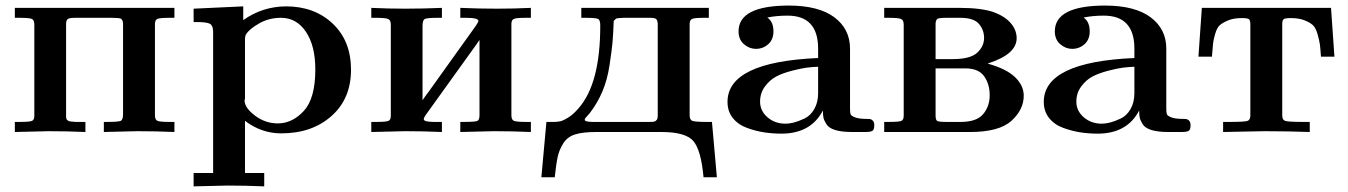

<svg xmlns="http://www.w3.org/2000/svg" viewBox="-20 -473 4831 688"><path d="M33.2 0V-36.1H49.8Q86.9 -36.1 95 -40Q103 -43.9 103 -58.1V-384.8Q103 -401.9 93.5 -405.5Q84 -409.2 47.9 -409.2H33.2V-444.8H605V-409.2H586.9Q551.8 -409.2 543.5 -405Q535.2 -400.9 535.2 -387.2V-60.1Q535.2 -43.9 544.2 -40Q553.2 -36.1 587.9 -36.1H605V0Q539.1 -2.9 473.1 -2.9Q463.4 -2.9 352.1 0V-36.1H361.8Q404.8 -36.1 412.8 -40Q420.9 -43.9 420.9 -64V-388.2Q419.9 -402.3 413.6 -405.8Q407.2 -409.2 379.9 -409.2H250Q228 -409.2 222.4 -404.5Q216.8 -399.9 216.8 -386.2V-67.9Q216.8 -64.9 216.8 -59.6Q216.8 -54.2 216.8 -53Q216.8 -51.8 218 -47.9Q219.2 -43.9 220.2 -43.5Q221.2 -43 224.1 -40.5Q227.1 -38.1 230.5 -38.1Q233.9 -38.1 239.5 -37.1Q245.1 -36.1 251.5 -36.1Q257.8 -36.1 268.1 -36.1H286.1V0Q220.2 -2.9 154.8 -2.9Q144 -2.9 33.2 0Z M673.8 147H743.7V-358.9Q743.7 -380.9 732.7 -387.5Q721.7 -394 684.6 -394H673.8V-441.9L851.6 -450.2V-400.9Q920.4 -449.7 1004.9 -450.2Q1106.9 -450.2 1172.4 -388.2Q1237.8 -326.2 1237.8 -223.1Q1237.8 -119.1 1167.7 -57.1Q1097.7 4.9 987.8 4.9Q917 4.9 857.9 -40V147H926.8V194.8Q860.8 191.9 795.9 191.9Q784.7 191.9 673.8 194.8ZM856.4 -112.8Q856.4 -86.9 893.6 -58.8Q930.7 -30.8 975.6 -30.8Q1027.3 -30.8 1068.6 -75.4Q1109.9 -120.1 1109.9 -224.1Q1109.9 -309.1 1076.2 -359.1Q1042.5 -409.2 986.8 -409.2Q943.8 -409.2 908.7 -389.2Q873.5 -369.1 861.8 -350.1Q857.9 -344.2 857.9 -330.1V-120.1Q857.9 -119.1 857.2 -116.9Q856.4 -114.7 856.4 -112.8Z M1310.5 0V-36.1H1327.1Q1364.3 -36.1 1372.3 -40Q1380.4 -43.9 1380.4 -58.1V-384.8Q1380.4 -400.9 1370.8 -405Q1361.3 -409.2 1325.2 -409.2H1310.5V-444.8Q1370.6 -441.9 1431.2 -441.9Q1497.1 -441.9 1563.5 -444.8V-409.2H1549.3Q1508.3 -409.2 1501.2 -404.5Q1494.1 -399.9 1494.1 -378.9V-113.8Q1502 -126 1518.6 -147.9L1684.6 -379.9Q1694.3 -394 1694.3 -397.9Q1694.3 -409.2 1649.4 -409.2H1629.4V-444.8Q1695.3 -441.9 1761.2 -441.9Q1822.3 -441.9 1882.3 -444.8V-409.2H1865.2Q1829.1 -409.2 1820.8 -405Q1812.5 -400.9 1812.5 -387.2V-60.1Q1812.5 -43.9 1821.5 -40Q1830.6 -36.1 1865.2 -36.1H1882.3V0Q1816.4 -2.9 1750.5 -2.9Q1740.7 -2.9 1629.4 0V-36.1H1639.2Q1682.1 -36.1 1690.2 -39.6Q1698.2 -43 1698.2 -60.1V-330.1Q1690.4 -317.9 1674.3 -295.9L1508.3 -64.9Q1498.5 -51.8 1498.5 -45.9Q1498.5 -36.1 1536.1 -36.1H1563.5V0Q1497.6 -2.9 1432.1 -2.9Q1421.4 -2.9 1310.5 0Z M1919.9 162.1 1938 -36.1H1962.9Q1978 -36.1 1988.5 -38.6Q1999 -41 2016.6 -52Q2034.2 -63 2053.2 -85Q2131.3 -173.8 2130.9 -381.8Q2130.9 -400.9 2123.5 -405Q2116.2 -409.2 2075.2 -409.2H2063V-444.8H2520V-409.2H2502.9Q2467.8 -409.2 2459.5 -405Q2451.2 -400.9 2451.2 -387.2V-60.1Q2451.2 -43.9 2460.7 -40Q2470.2 -36.1 2514.2 -36.1H2531.2L2548.8 162.1H2501Q2492.2 64.9 2464.6 32.5Q2437 0 2350.1 0H2115.2Q2069.3 0 2041.3 8.5Q2013.2 17.1 1998.5 40.5Q1983.9 64 1978.5 88.4Q1973.1 112.8 1967.8 162.1ZM2075.2 -43.9Q2075.2 -36.1 2105 -36.1H2306.2Q2318.4 -36.1 2323.7 -37.1Q2329.1 -38.1 2333 -43Q2336.9 -47.9 2336.9 -59.1V-388.2Q2335.9 -401.4 2330.6 -405.3Q2325.2 -409.2 2308.1 -409.2H2215.8Q2192.9 -408.2 2189.5 -407Q2186 -405.8 2180.2 -398.9H2179.2Q2177.2 -345.7 2174.6 -318.4Q2171.9 -291 2164.1 -239Q2156.2 -187 2138.7 -145.5Q2121.1 -104 2094.2 -68.8Q2091.3 -64.9 2086.2 -59.6Q2081.1 -54.2 2078.1 -50.5Q2075.2 -46.9 2075.2 -43.9Z M2586.9 -107.9Q2586.9 -251 2911.6 -265.1V-298.8Q2911.6 -417 2801.8 -417Q2762.7 -417 2729.5 -410.2Q2751.5 -395 2751.5 -360.8Q2751.5 -331.1 2732.7 -314.5Q2713.9 -297.9 2688.5 -297.9Q2665.5 -297.9 2646 -314.5Q2626.5 -331.1 2626.5 -360.8Q2626.5 -452.6 2805.7 -453.1Q2913.6 -453.1 2969.7 -411.1Q3025.9 -369.1 3025.9 -298.8V-84Q3025.9 -69.8 3027.8 -64Q3029.8 -58.1 3043.7 -52.5Q3057.6 -46.9 3086.9 -46.9Q3095.7 -46.9 3099.6 -45.9Q3103.5 -44.9 3108.2 -40Q3112.8 -35.2 3112.8 -23.9Q3112.8 -7.8 3105.7 -3.9Q3098.6 0 3080.6 0H3032.7Q2995.6 0 2972.7 -7.1Q2949.7 -14.2 2941.2 -28.1Q2932.6 -42 2930.7 -51.5Q2928.7 -61 2928.7 -77.1Q2885.7 5.9 2779.8 5.9Q2750 5.9 2719.7 1.5Q2689.5 -2.9 2657.5 -14.4Q2625.5 -25.9 2606.2 -49.8Q2586.9 -73.7 2586.9 -107.9ZM2703.6 -108.9Q2703.6 -75.7 2730.2 -52.7Q2756.8 -29.8 2794.9 -29.8Q2808.1 -29.8 2824.5 -33.9Q2840.8 -38.1 2862.3 -48.1Q2883.8 -58.1 2897.7 -82Q2911.6 -106 2911.6 -139.2V-233.9Q2889.6 -232.9 2870.1 -230.5Q2850.6 -228 2817.6 -219.5Q2784.7 -210.9 2761.7 -199Q2738.8 -187 2721.2 -163.3Q2703.6 -139.6 2703.6 -108.9Z M3148.4 0V-36.1H3165Q3202.1 -36.1 3210.2 -40Q3218.3 -43.9 3218.3 -58.1V-384.8Q3218.3 -400.9 3208.7 -405Q3199.2 -409.2 3164.1 -409.2H3148.4V-444.8H3418.5Q3496.6 -444.8 3541.5 -429.2Q3581.5 -414.1 3602.3 -389.6Q3623 -365.2 3623 -335.9Q3623 -279.8 3524.4 -247.1Q3520.5 -245.1 3519 -245.1Q3585 -227.1 3616.7 -197Q3648.4 -167 3648.4 -129.9Q3648.4 -80.1 3604.2 -40Q3560.1 0 3456.1 0ZM3332.5 -59.1Q3332.5 -43 3338.4 -39.6Q3344.2 -36.1 3372.1 -36.1H3422.4Q3479.5 -36.1 3502.9 -64Q3526.4 -91.8 3526.4 -131.8Q3526.4 -171.9 3506.3 -200Q3486.3 -228 3438.5 -228H3332.5ZM3332.5 -261.2H3394Q3457 -261.2 3481.7 -284.2Q3506.3 -307.1 3506.3 -336.9Q3506.3 -365.7 3487.8 -387.5Q3469.2 -409.2 3420.4 -409.2H3371.1Q3345.2 -409.2 3339.4 -405.5Q3333.5 -401.9 3332.5 -389.2Z M3720.2 -107.9Q3720.2 -251 4044.9 -265.1V-298.8Q4044.9 -417 3935.1 -417Q3896 -417 3862.8 -410.2Q3884.8 -395 3884.8 -360.8Q3884.8 -331.1 3866 -314.5Q3847.2 -297.9 3821.8 -297.9Q3798.8 -297.9 3779.3 -314.5Q3759.8 -331.1 3759.8 -360.8Q3759.8 -452.6 3939 -453.1Q4046.9 -453.1 4103 -411.1Q4159.2 -369.1 4159.2 -298.8V-84Q4159.2 -69.8 4161.1 -64Q4163.1 -58.1 4177 -52.5Q4190.9 -46.9 4220.2 -46.9Q4229 -46.9 4232.9 -45.9Q4236.8 -44.9 4241.5 -40Q4246.1 -35.2 4246.1 -23.9Q4246.1 -7.8 4239 -3.9Q4231.9 0 4213.9 0H4166Q4128.9 0 4106 -7.1Q4083 -14.2 4074.5 -28.1Q4065.9 -42 4064 -51.5Q4062 -61 4062 -77.1Q4019 5.9 3913.1 5.9Q3883.3 5.9 3853 1.5Q3822.8 -2.9 3790.8 -14.4Q3758.8 -25.9 3739.5 -49.8Q3720.2 -73.7 3720.2 -107.9ZM3836.9 -108.9Q3836.9 -75.7 3863.5 -52.7Q3890.1 -29.8 3928.2 -29.8Q3941.4 -29.8 3957.8 -33.9Q3974.1 -38.1 3995.6 -48.1Q4017.1 -58.1 4031 -82Q4044.9 -106 4044.9 -139.2V-233.9Q4022.9 -232.9 4003.4 -230.5Q3983.9 -228 3950.9 -219.5Q3918 -210.9 3895 -199Q3872.1 -187 3854.5 -163.3Q3836.9 -139.6 3836.9 -108.9Z M4274.4 -270 4286.6 -444.8H4749.5L4761.7 -270H4713.4Q4711.4 -300.8 4709.5 -314.5Q4707.5 -328.1 4701.2 -350.6Q4694.8 -373 4684.8 -382.6Q4674.8 -392.1 4654.8 -400.1Q4634.8 -408.2 4605.5 -408.2Q4584.5 -408.2 4579.6 -404.1Q4574.7 -399.9 4574.7 -386.2V-59.1Q4574.7 -43 4586.2 -39.6Q4597.7 -36.1 4652.3 -36.1H4673.3V0Q4592.3 -2.9 4510.7 -2.9Q4494.6 -2.9 4362.8 0V-36.1H4383.8Q4439 -36.1 4449.7 -39.6Q4460.4 -43 4460.4 -59.1V-384.8Q4460.4 -399.9 4455.6 -404.1Q4450.7 -408.2 4429.7 -408.2Q4400.9 -408.2 4381.3 -400.1Q4361.8 -392.1 4351.3 -383.1Q4340.8 -374 4334.2 -351.1Q4327.6 -328.1 4326.7 -315.7Q4325.7 -303.2 4322.8 -270Z"/></svg>

Font: CMU Serif
Style: Bold
Weight: 700
Version: Version 0.7.0